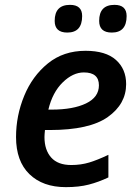

<svg xmlns="http://www.w3.org/2000/svg" viewBox="-20 -760 567 790"><path d="M251 10Q305 10 345.5 -0.5Q386 -11 426 -30V-123Q382 -102 347.5 -91.5Q313 -81 273 -81Q218 -81 190.5 -112Q163 -143 163 -196Q163 -205 165 -225H185Q348 -225 423.5 -278.5Q499 -332 499 -414Q499 -476 457 -513.5Q415 -551 332 -551Q241 -551 177 -499Q113 -447 79.5 -365.5Q46 -284 46 -196Q46 -97 101 -43.5Q156 10 251 10ZM179 -309Q196 -380 238 -421Q280 -462 325 -462Q387 -462 387 -409Q387 -360 334 -334.5Q281 -309 193 -309ZM440 -626Q501 -626 501 -694Q501 -740 451 -740Q388 -740 388 -674Q388 -626 440 -626ZM257 -626Q318 -626 318 -694Q318 -740 268 -740Q205 -740 205 -674Q205 -626 257 -626Z"/></svg>

Font: Noto Sans UI Medium
Style: Italic
Weight: 500
Italic angle: -12°
Designer: Monotype Design Team
Foundry: Monotype Imaging Inc.
Version: Version 1.901